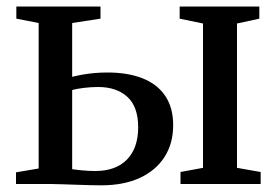

<svg xmlns="http://www.w3.org/2000/svg" viewBox="-20 -552 830 576"><path d="M521.5 0V-36L589 -48.5V-481.5L519 -496V-532.5H758V-496L691 -481.5V-48.5L762 -36V0ZM28 0V-35L96 -46.5V-483L29 -496V-532.5H281.5V-496L196.5 -483V-321.5Q210 -325 226.8 -328Q243.5 -331 262.8 -332.8Q282 -334.5 303 -334.5Q363.5 -334.5 407.8 -317Q452 -299.5 475.8 -264.2Q499.5 -229 499.5 -176.5Q499.5 -121.5 473.5 -81Q447.5 -40.5 399.2 -18.2Q351 4 283.5 4Q270.5 4 250.5 3.5Q230.5 3 208.2 2.2Q186 1.5 166 0.8Q146 0 132 0ZM266 -39Q327.5 -39 361 -73.5Q394.5 -108 394.5 -170Q394.5 -232 362 -261.5Q329.5 -291 274.5 -291Q254 -291 232.8 -288.5Q211.5 -286 196.5 -282V-44.5Q209.5 -42.5 227.8 -40.8Q246 -39 266 -39Z"/></svg>

Font: Merriweather 72pt
Style: Regular
Weight: 400
Version: Version 2.100